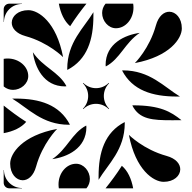

<svg xmlns="http://www.w3.org/2000/svg" viewBox="-20 -1020 1040 1040"><path d="M678.2 -289.5C714.2 -99.5 811.6 -35.1 866.2 -35.1C922.5 -35.1 956.4 -68.1 956.4 -103C956.4 -131.5 933.8 -161.3 882.2 -175.5C756.5 -210.2 678.2 -289.5 678.2 -289.5ZM641.2 -638.3C697.4 -529.7 806.6 -497.5 935.4 -497.1C942.1 -497.1 947.8 -497.1 954.5 -497.2C868.5 -549.4 791.7 -638.5 647.1 -638.8ZM696.6 -449C734.5 -372.4 807.8 -368.7 910.6 -368.7C921.3 -368.7 932.4 -368.8 943.7 -368.8C950.1 -368.8 956.4 -368.8 962.9 -369C904.5 -415.9 847 -449.2 702.4 -449.5ZM263 -158C342 -169 448 -215 448 -332L447 -340C369 -299.2 344 -212 263 -158ZM297 -21.5C297 -14.5 297.5 -7.3 298.7 0H448.2C461.2 -15.4 466.8 -33.1 466.8 -50.5C466.8 -92.7 433.8 -133 392 -133C340 -133 297 -82.6 297 -21.5ZM514 -46C566 -132 655.5 -208.3 655.8 -352.9L655.3 -358.8C546.7 -302.6 514 -194 514 -65ZM551.8 0H701.3C691.8 -52.2 671.3 -95.5 640 -122C611.3 -76.7 581.1 -36.6 551.8 0ZM552 -668 553 -660C631 -700.8 656 -788 737 -842C658 -831 552 -785 552 -668ZM533.2 -949.5C533.2 -907.3 566.2 -867 608 -867C660 -867 703 -917.4 703 -978.5C703 -985.6 702.5 -992.7 701.3 -1000H551.8C538.8 -984.7 533.2 -966.9 533.2 -949.5ZM344.2 -647.1 344.7 -641.2C453.3 -697.4 486 -806 486 -935V-954C434 -868 344.5 -791.7 344.2 -647.1ZM298.7 -1000C308.2 -947.8 328.7 -904.5 360 -878C388.6 -923.3 418.9 -963.4 448.2 -1000ZM158 -737C169 -658 215 -552 332 -552L340 -553C299.2 -631 212 -656 158 -737ZM0 -551.8C15.4 -538.8 33.1 -533.2 50.5 -533.2C92.7 -533.2 133 -566.2 133 -608C133 -660 82.6 -703.1 21.5 -703.1C14.4 -703.1 7.3 -702.5 0 -701.3ZM46 -486C132 -434 208.3 -344.5 352.9 -344.2L358.8 -344.7C302.6 -453.3 194 -486 65 -486ZM0 -298.7C52.2 -308.2 95.5 -328.7 122 -360C76.7 -388.7 36.6 -418.9 0 -448.2ZM43.6 -897C43.6 -868.5 66.2 -838.7 117.8 -824.5C243.4 -789.8 321.8 -710.5 321.8 -710.5C285.8 -900.5 188.4 -964.9 133.8 -964.9C77.5 -964.9 43.6 -931.9 43.6 -897ZM0 -901.3H1.5C1.5 -954.9 45.1 -998.5 98.8 -998.5V-1000H30C13.4 -1000 0 -986.6 0 -970ZM35.1 -133.8C35.1 -77.5 68.1 -43.6 103 -43.6C131.5 -43.6 161.3 -66.3 175.5 -117.8C210.2 -243.5 289.5 -321.8 289.5 -321.8C99.5 -285.8 35.1 -188.4 35.1 -133.8ZM0 -30C0 -13.4 13.4 0 30 0H98.8V-1.5C45.1 -1.5 1.5 -45.1 1.5 -98.8H0ZM429.1 -431.2 431.2 -429.1C450.2 -448.1 475.1 -457.6 500 -457.6C524.9 -457.6 549.8 -448.1 568.8 -429.1L570.9 -431.2C551.9 -450.2 542.4 -475.1 542.4 -500C542.4 -524.9 551.9 -549.8 570.9 -568.8L568.8 -570.9C549.8 -551.9 524.9 -542.4 500 -542.4C475.1 -542.4 450.2 -551.9 431.2 -570.9L429.1 -568.8C448.1 -549.8 457.6 -524.9 457.6 -500C457.6 -475.1 448.1 -450.2 429.1 -431.2ZM710.5 -678.3C900.5 -714.3 964.9 -811.6 964.9 -866.2C964.9 -922.5 931.9 -956.4 897 -956.4C868.5 -956.4 838.7 -933.8 824.5 -882.3C789.8 -756.6 710.5 -678.3 710.5 -678.3Z"/></svg>

Font: GlukFrames07
Style: Medium
Weight: 500
Monospace: yes
Designer: gluk
Foundry: gluk
Version: Version 1.00